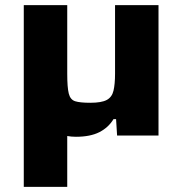

<svg xmlns="http://www.w3.org/2000/svg" viewBox="-20 -530 714 751"><path d="M73 201V-510H243V-241Q243 -188 249 -164Q255 -140 274 -134Q293 -128 333 -128Q377 -128 397.5 -139Q418 -150 424 -175.5Q430 -201 430 -242V-510H600V0H438L434 -64H424Q404 -31 368.5 -13Q333 5 277 5Q259 5 243 2V201Z"/></svg>

Font: Saira Expanded
Style: Bold
Weight: 700
Width: 7
Designer: Hector Gatti with collaboration of the Omnibus-Type team
Foundry: Omnibus-Type
Version: Version 1.100; ttfautohint (v1.8.3)